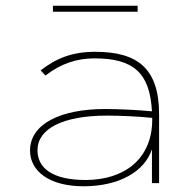

<svg xmlns="http://www.w3.org/2000/svg" viewBox="-20 -640 665 671"><path d="M165 -599H461V-620H165ZM272 11C396 11 485 -40 511 -118V0H536V-240C536 -401 461 -459 312 -459C234 -459 177 -437 122 -394L139 -376C193 -418 249 -436 310 -436C446 -436 504 -386 511 -251C459 -256 392 -259 347 -259C190 -259 85 -206 85 -114C85 -42 152 11 272 11ZM111 -115C111 -189 197 -236 355 -236C397 -236 466 -233 512 -228C512 -227 512 -224 512 -222C512 -84 414 -11 279 -11C164 -11 111 -52 111 -115Z"/></svg>

Font: Inconsolata Expanded ExtraLight
Style: Regular
Weight: 200
Width: 7
Monospace: yes
Designer: Raph Levien, Cyreal, Brenton Simpson
Foundry: Raph Levien, Cyreal, Google
Version: Version 3.100